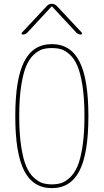

<svg xmlns="http://www.w3.org/2000/svg" viewBox="-20 -970 540 1000"><path d="M98.6 -790Q94.7 -790 92.8 -793.5Q90.8 -796.9 93.8 -799.8L224.6 -939.5Q235.4 -950.2 249.5 -950.2Q263.7 -950.2 275.4 -939.5L406.2 -799.8Q408.2 -796.9 406.7 -793.5Q405.3 -790 401.4 -790Q388.7 -790 377.9 -799.8L252 -935.5H250H248L122.1 -799.8Q111.3 -790 98.6 -790ZM298.8 -713.4Q277.3 -719.7 250 -719.7Q222.7 -719.7 201.2 -713.4Q179.7 -707 156.2 -685.5Q132.8 -664.1 116.7 -626.5Q100.6 -588.9 90.3 -522.5Q80.1 -456.1 80.1 -365.2Q80.1 -274.4 90.3 -207.5Q100.6 -140.6 116.7 -103.5Q132.8 -66.4 156.2 -44.9Q179.7 -23.4 201.2 -16.6Q222.7 -9.8 250 -9.8Q277.3 -9.8 298.8 -16.6Q320.3 -23.4 343.8 -44.9Q367.2 -66.4 383.3 -103.5Q399.4 -140.6 409.7 -207.5Q419.9 -274.4 419.9 -365.2Q419.9 -456.1 409.7 -522.5Q399.4 -588.9 383.3 -626.5Q367.2 -664.1 343.8 -685.5Q320.3 -707 298.8 -713.4ZM394 -80.6Q347.7 9.8 250 9.8Q152.3 9.8 106 -80.6Q59.6 -170.9 59.6 -364.7Q59.6 -558.6 106 -649.4Q152.3 -740.2 250 -740.2Q347.7 -740.2 394 -649.4Q440.4 -558.6 440.4 -364.7Q440.4 -170.9 394 -80.6Z"/></svg>

Font: Rounded-L Mgen+ 2m thin
Style: Regular
Weight: 100
Designer: [Source Han Sans]
Ryoko NISHIZUKA  (kana & ideographs); Paul D. Hunt (Latin, Greek & Cyrillic); Wenlong ZHANG  (bopomofo
Version: Version 1.059.20150602